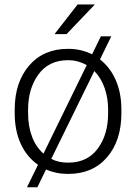

<svg xmlns="http://www.w3.org/2000/svg" viewBox="-20 -752 597 841"><path d="M44.4 -272Q44.4 -391.1 107.4 -464.6Q170.4 -538.1 277.8 -538.1Q307.6 -538.1 333.5 -532Q359.4 -525.9 383.3 -514.2L421.9 -592.8H467.3L418 -491.7Q463.4 -456.1 487.5 -399.9Q511.7 -343.8 511.7 -272V-255.9Q511.7 -136.2 449 -63.2Q386.2 9.8 278.8 9.8Q251.5 9.8 227.5 4.9Q203.6 0 181.6 -9.8L143.6 68.4H98.1L146.5 -30.3Q96.7 -64.9 70.6 -122.8Q44.4 -180.7 44.4 -255.9ZM103 -255.9Q103 -200.2 119.9 -154.5Q136.7 -108.9 170.4 -79.1L359.9 -466.8Q341.8 -477.1 321.5 -482.7Q301.3 -488.3 277.8 -488.3Q193.8 -488.3 148.4 -426Q103 -363.8 103 -272ZM453.6 -272Q453.6 -322.8 438.2 -366.5Q422.9 -410.2 393.1 -440.9L204.6 -56.2Q221.2 -47.4 239.3 -43.5Q257.3 -39.6 278.8 -39.6Q362.3 -39.6 408 -100.8Q453.6 -162.1 453.6 -255.9ZM319.8 -732.4H395.5L271.5 -602.5H218.8Z"/></svg>

Font: Roboto Web
Style: Light
Weight: 300
Designer: Google
Version: Version 1.200310; 2013